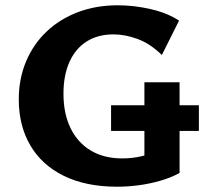

<svg xmlns="http://www.w3.org/2000/svg" viewBox="-20 -692 774 726"><path d="M423 14Q305 14 221.5 -27Q138 -68 94.5 -142.5Q51 -217 51 -316Q51 -394 78.5 -459.5Q106 -525 156 -572.5Q206 -620 274.5 -646Q343 -672 425 -672Q487 -672 550 -657.5Q613 -643 657 -614L592 -484Q548 -527 500.5 -544.5Q453 -562 409 -562Q350 -562 307.5 -535Q265 -508 242.5 -457.5Q220 -407 220 -338Q220 -261 247.5 -206Q275 -151 324.5 -122Q374 -93 442 -93Q480 -93 516.5 -101.5Q553 -110 583 -129L526 -61V-381H659V-38Q626 -20 586 -8.5Q546 3 504.5 8.5Q463 14 423 14ZM400 -197V-294H732V-197Z"/></svg>

Font: Ysabeau ExtraBold
Style: Regular
Weight: 800
Designer: Christian Thalmann (Catharsis Fonts)
Version: Version 2.002